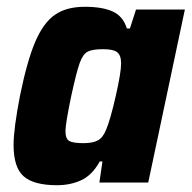

<svg xmlns="http://www.w3.org/2000/svg" viewBox="-20 -538 565 566"><path d="M20 -111Q20 -158 39 -256Q60 -359 84 -415Q108 -471 142 -494.5Q176 -518 230 -518Q282 -518 312.5 -504Q343 -490 354 -454H363L381 -510H525L417 0H273L282 -62H274Q252 -22 220 -7Q188 8 148 8Q80 8 50 -18Q20 -44 20 -111ZM293 -156Q305 -184 321 -254Q337 -324 337 -351Q337 -375 325.5 -384Q314 -393 284 -393Q252 -393 238 -385.5Q224 -378 214.5 -351Q205 -324 190 -255Q173 -173 173 -152Q173 -129 184 -122.5Q195 -116 226 -116Q254 -116 269 -124.5Q284 -133 293 -156Z"/></svg>

Font: Saira Semi Condensed
Style: Bold Italic
Weight: 700
Width: 4
Italic angle: -12°
Designer: Hector Gatti with collaboration of the Omnibus-Type team
Foundry: Omnibus-Type
Version: Version 1.001; ttfautohint (v1.8)